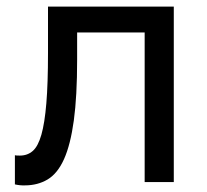

<svg xmlns="http://www.w3.org/2000/svg" viewBox="-20 -550 625 580"><path d="M55 10Q94 10 124 -8Q154 -26 173.5 -69.5Q193 -113 203 -186Q213 -259 213 -370V-452H417V0H505V-530H125V-390Q125 -298 120 -238Q115 -178 105 -143Q95 -108 79 -94Q63 -80 40 -80Q28 -80 25 -81V7Q29 8 32.5 8.5Q36 9 40 9.5Q44 10 47.5 10Q51 10 55 10Z"/></svg>

Font: Golos Text VF
Style: Regular
Weight: 400
Designer: A.Korolkova, Vitaly Kuzmin
Foundry: ParaType Ltd
Version: Version 2.005